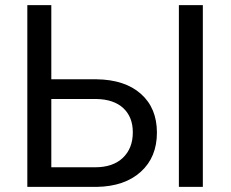

<svg xmlns="http://www.w3.org/2000/svg" viewBox="-20 -731 905 751"><path d="M180.7 -420.9H357.4Q468.8 -419.4 531.2 -363.8Q593.8 -308.1 593.8 -212.4Q593.8 -116.2 530.8 -59.1Q467.8 -2 358.9 0H86.9V-710.9H180.7ZM180.7 -343.8V-76.7H352.1Q421.9 -76.7 460.7 -113.8Q499.5 -150.9 499.5 -213.4Q499.5 -273.4 462.2 -308.1Q424.8 -342.8 356 -343.8ZM773.4 0H679.7V-710.9H773.4Z"/></svg>

Font: Roboto-ThirdPerson-AD3FC
Style: ThirdPerson-AD3FC
Weight: 400
Designer: Google
Version: Version 2.137; 2017